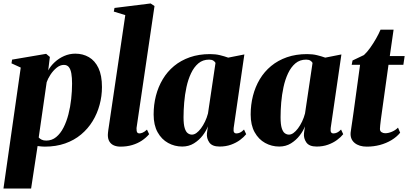

<svg xmlns="http://www.w3.org/2000/svg" viewBox="-35 -837 2362 1111"><path d="M-15 254 85 -446 31.5 -470.5 35 -492 232 -525.5 253.5 -507.5 244 -429.5Q257.5 -455 281.5 -477.2Q305.5 -499.5 336.2 -513Q367 -526.5 401 -526.5Q444.5 -526.5 479.5 -506.2Q514.5 -486 534.8 -443.2Q555 -400.5 555 -333.5Q555 -280.5 541.2 -230Q527.5 -179.5 500.8 -135.8Q474 -92 434.2 -58.8Q394.5 -25.5 341.8 -7Q289 11.5 224.5 11.5Q214.5 11.5 203.8 10.5Q193 9.5 182.5 8L145 254ZM189 -41.5Q195.5 -34 206 -28.8Q216.5 -23.5 232.5 -23.5Q265.5 -23.5 290.2 -44Q315 -64.5 332.5 -98.8Q350 -133 361 -175.8Q372 -218.5 377 -264.5Q382 -310.5 382 -353Q382 -387.5 377.8 -412Q373.5 -436.5 363.2 -449Q353 -461.5 334.5 -461.5Q313 -461.5 292.5 -444.8Q272 -428 256.8 -404.5Q241.5 -381 235 -361Z M755 -96Q754.5 -77.5 758.8 -71.2Q763 -65 771 -65Q779.5 -65 790.5 -69.5Q801.5 -74 815.5 -87L828 -60.5Q810 -39.5 785.5 -23.2Q761 -7 730.2 2.2Q699.5 11.5 662 11.5Q641.5 11.5 625 4.8Q608.5 -2 598.8 -17Q589 -32 589 -56Q589 -61 589.8 -68.5Q590.5 -76 591.8 -85.2Q593 -94.5 594.5 -103L690 -749.5L623.5 -770L627.5 -791L836.5 -817L859 -802Z M1317 -96Q1315 -77.5 1319.5 -71.2Q1324 -65 1333 -65Q1343.5 -65 1354 -69.8Q1364.5 -74.5 1377 -87.5L1389.5 -60.5Q1376 -43.5 1353.8 -27Q1331.5 -10.5 1301.8 0.2Q1272 11 1235.5 11Q1192.5 11 1176 -13Q1159.5 -37 1162.5 -66L1168 -106Q1158.5 -80 1137.8 -53Q1117 -26 1087.2 -7.5Q1057.5 11 1019.5 11Q975.5 11 937.8 -9.8Q900 -30.5 877 -71.8Q854 -113 854 -174.5Q854 -231 867.2 -282.8Q880.5 -334.5 906.8 -378.5Q933 -422.5 972.2 -455Q1011.5 -487.5 1063.8 -505.8Q1116 -524 1180.5 -524Q1211.5 -524 1237.5 -517.8Q1263.5 -511.5 1285.5 -503.5L1379 -522ZM1212 -473Q1209 -479.5 1200 -485.8Q1191 -492 1175 -492Q1138.5 -492 1113 -470.5Q1087.5 -449 1070.5 -413Q1053.5 -377 1044 -333Q1034.5 -289 1030.8 -243.5Q1027 -198 1027 -158.5Q1027 -117.5 1033.8 -95.8Q1040.5 -74 1051.8 -66Q1063 -58 1075.5 -58Q1088.5 -58 1101.8 -67.5Q1115 -77 1127.8 -94Q1140.5 -111 1151.2 -133.2Q1162 -155.5 1168.5 -180.5Z M1878.5 -96Q1876.5 -77.5 1881 -71.2Q1885.5 -65 1894.5 -65Q1905 -65 1915.5 -69.8Q1926 -74.5 1938.5 -87.5L1951 -60.5Q1937.5 -43.5 1915.2 -27Q1893 -10.5 1863.2 0.2Q1833.5 11 1797 11Q1754 11 1737.5 -13Q1721 -37 1724 -66L1729.5 -106Q1720 -80 1699.2 -53Q1678.5 -26 1648.8 -7.5Q1619 11 1581 11Q1537 11 1499.2 -9.8Q1461.5 -30.5 1438.5 -71.8Q1415.5 -113 1415.5 -174.5Q1415.5 -231 1428.8 -282.8Q1442 -334.5 1468.2 -378.5Q1494.5 -422.5 1533.8 -455Q1573 -487.5 1625.2 -505.8Q1677.5 -524 1742 -524Q1773 -524 1799 -517.8Q1825 -511.5 1847 -503.5L1940.5 -522ZM1773.5 -473Q1770.5 -479.5 1761.5 -485.8Q1752.5 -492 1736.5 -492Q1700 -492 1674.5 -470.5Q1649 -449 1632 -413Q1615 -377 1605.5 -333Q1596 -289 1592.2 -243.5Q1588.5 -198 1588.5 -158.5Q1588.5 -117.5 1595.2 -95.8Q1602 -74 1613.2 -66Q1624.5 -58 1637 -58Q1650 -58 1663.2 -67.5Q1676.5 -77 1689.2 -94Q1702 -111 1712.8 -133.2Q1723.5 -155.5 1730 -180.5Z M2175 -189.5Q2171.5 -166 2169 -146.2Q2166.5 -126.5 2165 -112.2Q2163.5 -98 2163.5 -91Q2163.5 -78 2173 -72Q2182.5 -66 2194 -66Q2212.5 -66 2233 -74.8Q2253.5 -83.5 2268 -98.5L2280.5 -69Q2260.5 -44.5 2230.2 -26.2Q2200 -8 2163.5 1.8Q2127 11.5 2087.5 11.5Q2043 11.5 2016.8 -10.2Q1990.5 -32 1994 -70.5Q1994.5 -75 1995.8 -83.2Q1997 -91.5 1999 -105.8Q2001 -120 2004.2 -141Q2007.5 -162 2011.5 -192L2048.5 -462H2000L2005 -487L2071 -518.5Q2088.5 -534.5 2106.8 -560Q2125 -585.5 2141 -613.5Q2157 -641.5 2167 -665.5H2242.5L2220.5 -512.5H2306.5L2299 -462H2213Z"/></svg>

Font: Merriweather 120pt Black
Style: Italic
Weight: 900
Italic angle: -7.8°
Version: Version 2.101